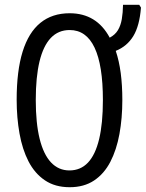

<svg xmlns="http://www.w3.org/2000/svg" viewBox="-20 -780 615 810"><path d="M496.1 -357.9Q496.1 -281.2 483.9 -214.6Q471.7 -147.9 445.6 -97.4Q419.4 -46.9 377 -18.6Q334.5 9.8 273.9 9.8Q212.4 9.8 169.4 -19.3Q126.5 -48.3 100.3 -99.1Q74.2 -149.9 62.3 -216.8Q50.3 -283.7 50.3 -358.9Q50.3 -481 75.4 -562Q100.6 -643.1 150.4 -683.6Q200.2 -724.1 273.9 -724.1Q330.6 -724.1 372.8 -698.5Q415 -672.9 442.9 -621.1Q465.8 -633.3 477.5 -652.8Q489.3 -672.4 493.9 -699.5Q498.5 -726.6 499 -759.8H567.4L574.7 -748Q568.8 -671.4 542.5 -627.9Q516.1 -584.5 468.3 -565.4Q482.4 -523.9 489.3 -471.9Q496.1 -419.9 496.1 -357.9ZM130.9 -357.9Q130.9 -260.7 147.2 -194.6Q163.6 -128.4 195.3 -94.7Q227.1 -61 272.9 -61Q319.8 -61 351.1 -94Q382.3 -127 398.2 -193.1Q414.1 -259.3 414.1 -357.9Q414.1 -504.9 378.9 -579.1Q343.8 -653.3 273.9 -653.3Q226.1 -653.3 194.3 -619.9Q162.6 -586.4 146.7 -520.8Q130.9 -455.1 130.9 -357.9Z"/></svg>

Font: Open Sans Condensed
Style: Regular
Weight: 400
Width: 3
Designer: Monotype Design Team
Foundry: Monotype Imaging Inc.
Version: Version 3.000